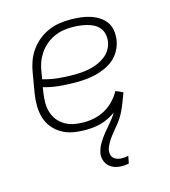

<svg xmlns="http://www.w3.org/2000/svg" viewBox="-111 -617 823 930"><g transform="rotate(-15 300.0 -152.5)"><path d="M387 223Q369 223 351.5 217.5Q334 212 321.5 200Q309 188 303.5 170.5Q298 153 301 135Q306 110 319.5 87.5Q333 65 349.5 44.5Q366 24 383.5 4Q401 -16 414 -38Q397 -26 378 -16.5Q359 -7 339 -1.5Q319 4 299 6Q279 8 260 8Q228 8 198.5 2.5Q169 -3 143.5 -17.5Q118 -32 99.5 -54.5Q81 -77 72.5 -105Q64 -133 63.5 -164Q63 -195 68 -226L85 -326Q89 -353 98.5 -380Q108 -407 124.5 -431.5Q141 -456 164.5 -475.5Q188 -495 215 -507Q242 -519 269.5 -523.5Q297 -528 325 -528Q350 -528 375 -525.5Q400 -523 423 -516Q446 -509 466.5 -496.5Q487 -484 501 -465Q515 -446 518.5 -421.5Q522 -397 518 -372Q514 -347 501 -323Q488 -299 468 -282Q448 -265 423.5 -254Q399 -243 374 -237Q349 -231 323.5 -229Q298 -227 274 -227Q232 -227 192 -231Q152 -235 114 -246L110 -219Q106 -194 106 -169.5Q106 -145 113 -122Q120 -99 134.5 -81Q149 -63 169.5 -51Q190 -39 214 -34.5Q238 -30 263 -30Q290 -30 317.5 -36Q345 -42 370 -56Q395 -70 415 -91Q435 -112 449 -137L485 -121Q479 -104 477.5 -100Q476 -96 472.5 -87.5Q469 -79 466 -70.5Q463 -62 459 -53.5Q455 -45 451.5 -37Q448 -29 443.5 -21Q439 -13 434 -5Q429 3 423.5 10.5Q418 18 412 25Q406 32 400 39.5Q394 47 388.5 54Q383 61 377 68.5Q371 76 366 84Q361 92 356.5 100Q352 108 348.5 116.5Q345 125 344 133Q342 145 345 155.5Q348 166 356 173Q364 180 375 183Q386 186 397 186Q405 186 412.5 185Q420 184 428 182L421 219Q413 221 404.5 222Q396 223 387 223ZM274 -265Q294 -265 314.5 -266.5Q335 -268 355.5 -272.5Q376 -277 395.5 -285Q415 -293 433 -306.5Q451 -320 462 -338.5Q473 -357 476 -377Q479 -397 475 -415Q471 -433 460 -446.5Q449 -460 433 -468.5Q417 -477 399 -481.5Q381 -486 362.5 -488Q344 -490 325 -490Q302 -490 279 -486Q256 -482 233.5 -471.5Q211 -461 192 -444.5Q173 -428 159.5 -407.5Q146 -387 138 -364.5Q130 -342 127 -319L121 -284Q157 -273 196 -269Q235 -265 274 -265Z"/></g></svg>

Font: Iosevka Extralight Extended
Style: Italic
Weight: 200
Width: 7
Italic angle: -9°
Monospace: yes
Designer: Belleve Invis
Foundry: Belleve Invis
Version: Version 32.5.0; ttfautohint (v1.8.4)